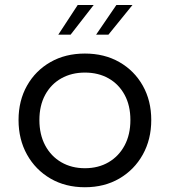

<svg xmlns="http://www.w3.org/2000/svg" viewBox="-20 -758 696 787"><path d="M328 9.5Q248 9.5 186.8 -26.2Q125.5 -62 90.8 -124.2Q56 -186.5 56 -266Q56 -345.5 90.8 -407Q125.5 -468.5 186.8 -503.5Q248 -538.5 328 -538.5Q408 -538.5 469.2 -503.5Q530.5 -468.5 565.2 -407Q600 -345.5 600 -266Q600 -186.5 565.2 -124.2Q530.5 -62 469.2 -26.2Q408 9.5 328 9.5ZM328 -68.5Q383 -68.5 425 -93Q467 -117.5 490.8 -162Q514.5 -206.5 514.5 -266Q514.5 -325.5 490.8 -369.2Q467 -413 425 -436.8Q383 -460.5 328 -460.5Q273.5 -460.5 231.2 -436.8Q189 -413 165.2 -369.2Q141.5 -325.5 141.5 -266Q141.5 -206.5 165.2 -162Q189 -117.5 231.2 -93Q273.5 -68.5 328 -68.5ZM219 -616 298.5 -737.5H364L269.5 -616ZM374 -616 457 -737.5H523L424.5 -616Z"/></svg>

Font: Epilogue
Style: Regular
Weight: 400
Designer: Tyler Finck
Foundry: Etcetera Type Co
Version: Version 2.112